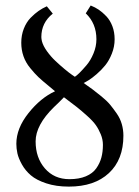

<svg xmlns="http://www.w3.org/2000/svg" viewBox="-20 -673 512 705"><path d="M234.9 -15.1Q270 -15.1 295.2 -25.6Q320.3 -36.1 333.5 -54.9Q346.7 -73.7 352.3 -94.7Q357.9 -115.7 357.9 -141.1Q357.9 -160.6 350.1 -179.7Q342.3 -198.7 331.8 -213.6Q321.3 -228.5 299.8 -247.8Q278.3 -267.1 262 -280Q245.6 -293 214.8 -315.9Q209 -309.6 196.8 -297.6Q184.6 -285.6 178.2 -279.8Q110.8 -213.9 110.8 -153.8Q110.8 -93.8 145 -54.4Q179.2 -15.1 234.9 -15.1ZM334 -528.8Q334 -586.9 294.9 -624L313 -652.8Q329.1 -646.5 342.8 -637.2Q356.4 -627.9 370.4 -613.3Q384.3 -598.6 392.6 -576.9Q400.9 -555.2 400.9 -528.8Q400.9 -501.5 390.6 -475.8Q380.4 -450.2 366.2 -432.9Q352.1 -415.5 334.7 -400.6Q317.4 -385.7 305.9 -378.7Q294.4 -371.6 287.1 -368.2Q308.1 -353.5 320.3 -344.5Q332.5 -335.4 352.5 -319.1Q372.6 -302.7 384.3 -288.6Q396 -274.4 408.7 -256.1Q421.4 -237.8 427.2 -217.3Q433.1 -196.8 433.1 -174.8Q433.1 -86.9 379.9 -37.4Q326.7 12.2 232.9 12.2Q186 12.2 149.9 0.2Q113.8 -11.7 93.5 -29.1Q73.2 -46.4 60.5 -69.1Q47.9 -91.8 43.9 -109.9Q40 -127.9 40 -145Q40 -201.7 84.5 -257.6Q128.9 -313.5 182.1 -337.9Q174.8 -343.3 158.2 -357.9Q135.3 -376.5 121.6 -389.4Q107.9 -402.3 91.1 -422.9Q74.2 -443.4 66.2 -466.6Q58.1 -489.7 58.1 -516.1Q58.1 -543.9 67.4 -567.6Q76.7 -591.3 92 -607.2Q107.4 -623 121.6 -632.8Q135.7 -642.6 151.9 -649.9L173.8 -623Q131.8 -589.4 131.8 -537.1Q131.8 -531.7 133.8 -522Q138.2 -504.9 152.3 -485.1Q166.5 -465.3 183.6 -449.2Q200.7 -433.1 216.8 -419.7Q232.9 -406.2 244.1 -398.4L254.9 -391.1Q261.2 -395 271.5 -405Q281.7 -415 297.1 -432.9Q312.5 -450.7 323.2 -476.6Q334 -502.4 334 -528.8Z"/></svg>

Font: Common Serif News
Style: Regular
Weight: 450
Designer: Philipp H. Poll, Khaled Hosny
Foundry: Stefan Peev, Context Ltd.
Version: Version 1.026